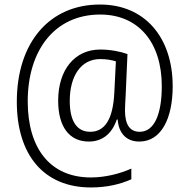

<svg xmlns="http://www.w3.org/2000/svg" viewBox="-20 -733 833 845"><path d="M740 -353C740 -570 616 -713 421 -713C199 -714 54 -547 54 -285C54 -51 173 92 380 92C450 92 509 78 558 56V9C509 31 444 48 380 48C200 48 102 -81 102 -287C102 -511 220 -669 421 -669C588 -669 692 -548 692 -354C692 -230 659 -153 595 -153C553 -153 530 -182 530 -248C530 -266 532 -290 533 -313L541 -495C511 -506 466 -515 421 -515C309 -515 236 -426 236 -290C236 -175 285 -110 371 -110C428 -110 472 -142 494 -207H498C502 -148 535 -110 593 -110C691 -110 740 -214 740 -353ZM287 -289C287 -398 336 -473 421 -473C448 -473 471 -469 490 -463L483 -323C477 -209 442 -153 377 -153C318 -153 287 -200 287 -289Z"/></svg>

Font: Noto Sans Ethiopic SemiCondensed Light
Style: Regular
Weight: 300
Width: 4
Designer: Monotype Design Team
Foundry: Monotype Imaging Inc.
Version: Version 2.102